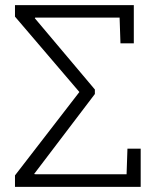

<svg xmlns="http://www.w3.org/2000/svg" viewBox="-20 -731 613 751"><path d="M38.6 0V-44.9L290.5 -371.1L38.6 -666V-710.9H503.4V-561.5H451.2L447.8 -662.1H117.7L116.2 -659.7L351.1 -380.9V-363.3L113.3 -50.3L120.1 -49.3H475.1L478.5 -149.4H530.3V0Z"/></svg>

Font: Roboto Slab LO Light
Style: Regular
Weight: 300
Designer: Google
Version: Version 2.000